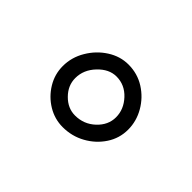

<svg xmlns="http://www.w3.org/2000/svg" viewBox="-55 -946 520 520"><g transform="rotate(45 205.0 -686.0)"><path d="M331.1 -683.1Q331.1 -649.9 313 -622.6Q294.9 -595.2 265.4 -578.9Q235.8 -562.5 200.7 -562.5Q169.9 -562.5 143.3 -578.6Q116.7 -594.7 100.3 -621.6Q84 -648.4 84 -679.7Q84 -713.4 101.6 -742.9Q119.1 -772.5 147.2 -790.5Q175.3 -808.6 207 -808.6Q241.7 -808.6 269.8 -790.8Q297.9 -772.9 314.5 -744.1Q331.1 -715.3 331.1 -683.1ZM284.2 -683.6Q284.2 -713.9 261.5 -738.3Q238.8 -762.7 207 -762.7Q178.7 -762.7 154.8 -737.5Q130.9 -712.4 130.9 -680.7Q130.9 -652.3 152.6 -630.4Q174.3 -608.4 202.1 -608.4Q235.8 -608.4 260 -631.1Q284.2 -653.8 284.2 -683.6Z"/></g></svg>

Font: Mikhak-FD Regular
Style: FD-Regular
Weight: 400
Designer: Amin Abedi
Version: Version 3.2